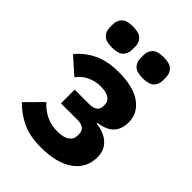

<svg xmlns="http://www.w3.org/2000/svg" viewBox="-220 -855 972 972"><g transform="rotate(45 265.5 -369.5)"><path d="M252 12Q175 12 121 -12.5Q67 -37 23 -82L110 -170Q139 -138 175 -121Q211 -104 253 -104Q298 -104 320 -119.5Q342 -135 342 -162V-173Q342 -196 327 -207Q312 -218 283 -218H167V-316H270Q299 -316 314 -327Q329 -338 329 -361V-371Q329 -394 309 -407.5Q289 -421 249 -421Q209 -421 175.5 -404.5Q142 -388 122 -359L34 -437Q73 -485 129 -511Q185 -537 260 -537Q369 -537 423.5 -496.5Q478 -456 478 -393Q478 -343 451 -314.5Q424 -286 367 -278V-273Q424 -267 457.5 -236.5Q491 -206 491 -156Q491 -77 428 -32.5Q365 12 252 12ZM150 -600Q105 -600 87.5 -618.5Q70 -637 70 -663V-688Q70 -714 87.5 -732.5Q105 -751 150 -751Q195 -751 212.5 -732.5Q230 -714 230 -688V-663Q230 -637 212.5 -618.5Q195 -600 150 -600ZM370 -600Q325 -600 307.5 -618.5Q290 -637 290 -663V-688Q290 -714 307.5 -732.5Q325 -751 370 -751Q415 -751 432.5 -732.5Q450 -714 450 -688V-663Q450 -637 432.5 -618.5Q415 -600 370 -600Z"/></g></svg>

Font: IBM Plex Sans Var
Style: Regular
Weight: 400
Designer: Mike Abbink, Paul van der Laan, Pieter van Rosmalen
Foundry: Bold Monday
Version: Version 3.000